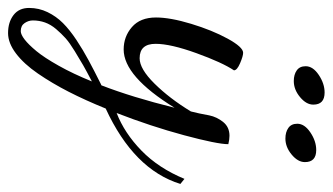

<svg xmlns="http://www.w3.org/2000/svg" viewBox="-234 -357 833 481"><g transform="rotate(90 182.5 -116.5)"><path d="M303.2 -272Q303.2 -244.6 280.8 -161.1Q258.3 -77.6 225.1 7.8Q275.4 -11.7 319.3 -54.4Q363.3 -97.2 390.1 -162.1L402.8 -151.9Q366.7 -35.2 213.9 35.2Q193.4 85.9 171.9 127.9Q150.4 169.9 126.2 205.1Q102.1 240.2 75.9 260Q49.8 279.8 24.9 279.8Q-2.4 279.8 -20.3 266.1Q-38.1 252.4 -38.1 227.1Q-38.1 202.6 -27.6 180.9Q-17.1 159.2 -0.2 142.3Q16.6 125.5 42 108.6Q67.4 91.8 93.3 77.9Q119.1 64 151.4 47.9Q154.3 46.4 155.8 45.9Q185.5 -30.8 211.9 -137.2Q133.3 -9.8 65.9 -9.8Q33.7 -9.8 9.8 -30.5Q-14.2 -51.3 -14.2 -90.8Q-14.2 -126.5 1.7 -179Q17.6 -231.4 38.8 -270.3Q60.1 -309.1 74.2 -309.1Q82.5 -309.1 100.3 -301.5Q118.2 -293.9 118.2 -286.1Q98.6 -256.8 75.2 -192.1Q51.8 -127.4 51.8 -89.8Q51.8 -49.8 87.9 -49.8Q114.7 -49.8 151.6 -87.2Q188.5 -124.5 221.2 -178.2Q226.1 -196.8 231 -224.1Q234.9 -243.2 247.6 -259Q260.3 -274.9 282.2 -274.9Q291.5 -274.9 303.2 -272ZM20 248Q28.3 248 41 238.3Q53.7 228.5 70.1 208.7Q86.4 189 106.7 152.8Q127 116.7 146 69.8Q119.6 83.5 105.2 91.8Q90.8 100.1 70.1 112.8Q49.3 125.5 37.8 135.7Q26.4 146 14.9 159.4Q3.4 172.9 -1.7 187.3Q-6.8 201.7 -6.8 217.8Q-6.8 228.5 -0.2 238.3Q6.3 248 20 248ZM145 -436Q128.9 -436 118.4 -443.4Q107.9 -450.7 107.9 -465.8Q107.9 -483.9 129.6 -498.5Q151.4 -513.2 173.8 -513.2Q204.1 -513.2 204.1 -484.9Q204.1 -467.3 185.3 -451.7Q166.5 -436 145 -436ZM289.1 -415Q272.9 -415 262.5 -422.4Q252 -429.7 252 -444.8Q252 -462.9 273.7 -477.5Q295.4 -492.2 317.9 -492.2Q348.1 -492.2 348.1 -463.9Q348.1 -446.3 329.3 -430.7Q310.5 -415 289.1 -415Z"/></g></svg>

Font: Dancing Script OT
Style: Regular
Weight: 400
Foundry: Pablo Impallari. www.impallari.com
Version: Version 1.000